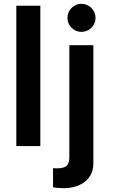

<svg xmlns="http://www.w3.org/2000/svg" viewBox="-20 -760 596 999"><path d="M64.9 0V-730H189.9V0ZM255.9 115.2Q303.2 118.7 322 106.2Q340.8 93.8 340.8 60.1V-524.9H465.8V89.8Q465.8 159.2 409.2 194.3Q352.5 229.5 255.9 214.8ZM477.1 -667Q477.1 -637.2 455.6 -615.7Q434.1 -594.2 403.8 -594.2Q374 -594.2 352.5 -615.5Q331.1 -636.7 331.1 -667Q331.1 -697.3 352.5 -718.8Q374 -740.2 403.8 -740.2Q433.6 -740.2 455.3 -718.8Q477.1 -697.3 477.1 -667Z"/></svg>

Font: Miedinger*
Style: Bold
Weight: 700
Version: Version 001.000